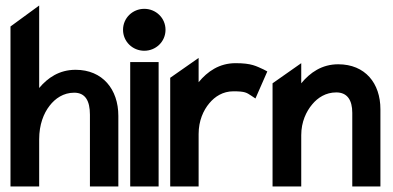

<svg xmlns="http://www.w3.org/2000/svg" viewBox="-20 -676 1423 696"><path d="M122 0V-171C122 -224 138 -265 160 -293C180 -319 210 -340 249 -340C289 -340 306 -311 306 -260V0H409V-256C409 -352 352 -423 254 -423C195 -423 153 -394 122 -357V-656L18 -580V0Z M503 -492C545 -492 580 -525 580 -568C580 -611 545 -644 503 -644C461 -644 426 -611 426 -568C426 -525 461 -492 503 -492ZM555 0V-451H452V0Z M700 0V-190C700 -238 717 -276 739 -302C759 -326 788 -345 826 -345C869 -345 874 -340 891 -329L906 -319L949 -417L936 -424C909 -436 893 -447 834 -447C775 -447 732 -417 700 -378V-466L597 -394V0Z M1072 0V-186C1072 -234 1090 -272 1112 -298C1132 -322 1161 -341 1199 -341C1239 -341 1257 -313 1257 -267V0H1359V-280C1359 -374 1304 -443 1206 -443C1147 -443 1104 -413 1072 -374V-447L968 -374V0Z"/></svg>

Font: Charger Pro
Style: BlkNar
Weight: 900
Designer: Jasper
Foundry: Cannot Into Space Fonts
Version: Version 1.09